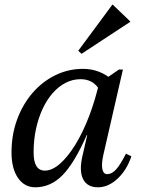

<svg xmlns="http://www.w3.org/2000/svg" viewBox="-20 -785 603 817"><path d="M130 12Q84 12 56.5 -28Q29 -68 29 -136Q29 -211 52.5 -275.5Q76 -340 117.5 -388.5Q159 -437 214.5 -464.5Q270 -492 334 -492Q369 -492 400.5 -480Q432 -468 459 -444L426 -296Q426 -369 399.5 -408.5Q373 -448 323 -448Q289 -448 259 -432.5Q229 -417 204 -388.5Q179 -360 161 -321Q143 -282 133 -235.5Q123 -189 123 -136Q123 -59 171 -59Q202 -59 235.5 -88.5Q269 -118 301 -170Q333 -222 359.5 -291.5Q386 -361 404 -441H450L399 -210H349Q296 -90 245.5 -39Q195 12 130 12ZM397 12Q351 12 333.5 -23Q316 -58 331 -122L404 -441H416L486 -489H503L420 -127Q411 -87 415.5 -65.5Q420 -44 436 -44Q456 -44 474 -64Q492 -84 516 -131L539 -120Q520 -62 480.5 -25Q441 12 397 12ZM327 -556 313 -569 458 -765H460L534 -694V-692Z"/></svg>

Font: Platypi Light
Style: Italic
Weight: 300
Italic angle: -13°
Designer: David Sargent
Foundry: Bolt Cutter Type
Version: Version 1.200